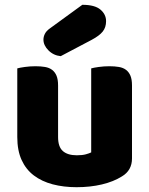

<svg xmlns="http://www.w3.org/2000/svg" viewBox="-20 -764 622 800"><path d="M52 -479Q62 -482 83.5 -485Q105 -488 128 -488Q150 -488 167.5 -485Q185 -482 197 -473Q209 -464 215.5 -448.5Q222 -433 222 -408V-193Q222 -152 242 -134.5Q262 -117 300 -117Q323 -117 337.5 -121Q352 -125 360 -129V-479Q370 -482 391.5 -485Q413 -488 436 -488Q458 -488 475.5 -485Q493 -482 505 -473Q517 -464 523.5 -448.5Q530 -433 530 -408V-104Q530 -54 488 -29Q453 -7 404.5 4.5Q356 16 299 16Q245 16 199.5 4Q154 -8 121 -33Q88 -58 70 -97.5Q52 -137 52 -193ZM323 -744Q375 -744 398.5 -724Q422 -704 422 -676Q422 -650 408 -632.5Q394 -615 362 -598L233 -530Q203 -533 182 -554Q161 -575 161 -599Q161 -611 167 -623Q173 -635 187 -645Z"/></svg>

Font: Baloo Tamma
Style: Regular
Weight: 400
Designer: Divya Kowshik and Ek Type
Foundry: Ek Type
Version: Version 1.443;PS 1.000;hotconv 16.6.51;makeotf.lib2.5.65220;